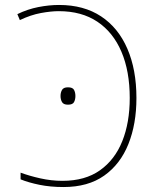

<svg xmlns="http://www.w3.org/2000/svg" viewBox="-20 -744 640 774"><path d="M236 10Q183 10 139 1Q95 -8 63 -21V-48Q98 -35 142.5 -25Q187 -15 232 -15Q323 -15 383 -57.5Q443 -100 473 -175Q503 -250 503 -349Q503 -457 469.5 -535.5Q436 -614 372.5 -656.5Q309 -699 217 -699Q186 -699 145 -691.5Q104 -684 60 -663L50 -687Q91 -707 134.5 -715.5Q178 -724 218 -724Q318 -724 387.5 -678Q457 -632 493.5 -547.5Q530 -463 530 -349Q530 -244 497.5 -163Q465 -82 400 -36Q335 10 236 10ZM254 -322Q236 -322 230 -332.5Q224 -343 224 -357Q224 -371 230 -381.5Q236 -392 254 -392Q273 -392 278.5 -381.5Q284 -371 284 -357Q284 -343 278.5 -332.5Q273 -322 254 -322Z"/></svg>

Font: Noto Sans Mono Thin
Style: Regular
Weight: 100
Designer: Monotype Design Team
Foundry: Monotype Imaging Inc.
Version: Version 2.014